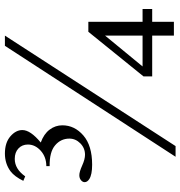

<svg xmlns="http://www.w3.org/2000/svg" viewBox="4 -720 742 790"><g transform="rotate(-90 375.0 -325.0)"><path d="M623.5 -675.8 168.9 26.4H125L581.5 -675.8ZM25.9 -600.1Q43.5 -636.2 65.4 -652.8Q96.7 -675.8 138.2 -675.8Q183.1 -675.8 209 -653.3Q234.9 -630.9 234.9 -604Q234.9 -570.8 183.6 -528.3Q218.8 -515.6 236.6 -491.9Q254.4 -468.3 254.4 -439.5Q254.4 -389.2 212.6 -353Q170.9 -316.9 92.3 -316.9Q51.3 -316.9 33.2 -328.6Q20.5 -336.9 20.5 -347.7Q20.5 -356 28.6 -362.8Q36.6 -369.6 49.3 -369.6Q63 -369.6 88.9 -357.9Q114.7 -346.2 133.3 -346.2Q160.6 -346.2 180.2 -365.5Q199.7 -384.8 199.7 -410.6Q199.7 -445.8 172.1 -469.2Q144.5 -492.7 86.4 -491.7V-505.4Q124 -505.4 149.7 -528.3Q175.3 -551.3 175.3 -581.1Q175.3 -605 159.2 -620.1Q143.1 -635.3 116.2 -635.3Q74.7 -635.3 44.4 -592.3ZM732.9 -109.4V-69.8H680.2V19.5H623.5V-69.8H455.6V-105.5L639.2 -332.5H680.2V-109.4ZM623.5 -109.4V-263.7L496.6 -109.4Z"/></g></svg>

Font: Jameel Khushkhati
Style: Regular
Weight: 400
Version: Version 3.5